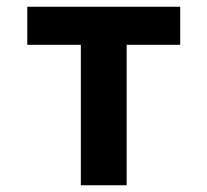

<svg xmlns="http://www.w3.org/2000/svg" viewBox="-20 -550 616 570"><path d="M220 0H356V-417H515V-530H61V-417H220Z"/></svg>

Font: Iosevka Sparkle Extrabold
Style: Regular
Weight: 800
Designer: Belleve Invis
Foundry: Belleve Invis
Version: Version 4.5.0; ttfautohint (v1.8.3)